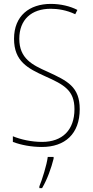

<svg xmlns="http://www.w3.org/2000/svg" viewBox="-20 -744 475 985"><path d="M389 -184C389 -299 326 -329 224 -376C145 -411 79 -444 79 -545C79 -644 142 -699 240 -699C275 -699 320 -693 366 -671L377 -693C341 -712 291 -724 241 -724C131 -724 52 -663 52 -545C52 -429 123 -393 211 -353C310 -309 362 -280 362 -184C362 -77 300 -16 196 -16C142 -16 87 -28 46 -45V-16C88 0 141 10 195 10C313 10 389 -57 389 -184ZM255 70V61H225C220 102 196 178 182 212V221H196C223 175 243 118 255 70Z"/></svg>

Font: Noto Sans Gurmukhi Condensed Thin
Style: Regular
Weight: 100
Width: 3
Designer: Jelle Bosma - Monotype Design Team
Foundry: Monotype Imaging Inc.
Version: Version 2.004